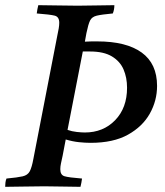

<svg xmlns="http://www.w3.org/2000/svg" viewBox="-32 -721 638 742"><path d="M-12 1Q-12 -6 -11 -15Q-10 -24 -7 -31Q36 -35 55.5 -39.5Q75 -44 83 -59Q91 -74 97 -107L189 -581Q193 -599 195 -611.5Q197 -624 197 -633Q197 -656 179.5 -660.5Q162 -665 110 -669Q112 -685 116 -701Q145 -701 188 -700Q231 -699 268 -699Q302 -699 342 -700Q382 -701 410 -701Q410 -684 404 -669Q361 -665 342 -660.5Q323 -656 316 -641.5Q309 -627 302 -593L296 -560Q309 -561 322 -561Q335 -561 344 -561Q456 -561 515.5 -518Q575 -475 575 -389Q575 -332 547 -282Q519 -232 462.5 -200.5Q406 -169 318 -169Q298 -169 273.5 -171.5Q249 -174 222 -182L210 -119Q206 -101 203.5 -89Q201 -77 201 -67Q201 -45 217 -40Q233 -35 285 -31Q284 -24 282.5 -15Q281 -6 279 1Q250 1 212 0Q174 -1 139 -1Q102 -1 59 0Q16 1 -12 1ZM229 -219Q246 -213 265 -211Q284 -209 296 -209Q367 -209 413 -256.5Q459 -304 459 -382Q459 -421 445.5 -452.5Q432 -484 400.5 -503Q369 -522 316 -522Q308 -522 301.5 -522Q295 -522 288 -522Z"/></svg>

Font: Tiro Telugu
Style: Italic
Weight: 400
Italic angle: -11°
Designer: Telugu: John Hudson & Fiona Ross, assisted by Kaja Sojewska. Latin: John Hudson with Paul Hanslow, assisted by Kaja Soje
Foundry: Tiro Typeworks Ltd.
Version: Version 1.52